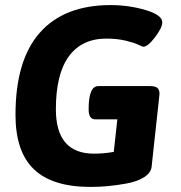

<svg xmlns="http://www.w3.org/2000/svg" viewBox="-20 -728 712 756"><path d="M416 -708Q487 -708 553 -688.5Q619 -669 619 -640Q619 -619 590.5 -581.5Q562 -544 544 -544Q541 -544 524.5 -552Q508 -560 474.5 -568Q441 -576 399 -576Q302 -576 251 -506Q200 -436 200 -298Q200 -123 350 -123Q390 -123 428 -130L442 -258H355Q329 -258 329 -298Q329 -389 367 -389H571Q591 -389 599.5 -382Q608 -375 608 -358Q608 -355 602.5 -305.5Q597 -256 589 -183Q581 -110 577 -71Q574 -47 547 -30Q520 -13 478.5 -5.5Q437 2 403 5Q369 8 336 8Q186 8 113.5 -61.5Q41 -131 41 -276Q41 -491 137 -599.5Q233 -708 416 -708Z"/></svg>

Font: Asap
Style: Bold Italic
Weight: 700
Italic angle: -6°
Designer: Pablo Cosgaya
Foundry: Pablo Cosgaya
Version: Version 1.007;PS 001.007;hotconv 1.0.70;makeotf.lib2.5.58329